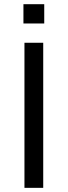

<svg xmlns="http://www.w3.org/2000/svg" viewBox="-20 -904 326 924"><path d="M188 -698.2V0H97.7V-698.2ZM192.9 -883.8V-791H92.8V-883.8Z"/></svg>

Font: Sansation
Style: Regular
Weight: 400
Designer: Bernd Montag
Version: Version 1.301